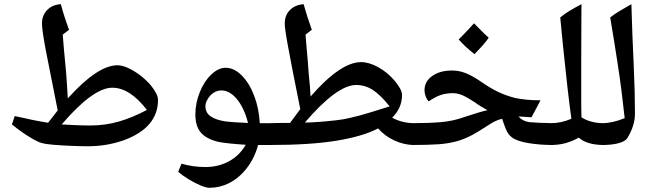

<svg xmlns="http://www.w3.org/2000/svg" viewBox="-20 -832 3105 915"><path d="M400 -135Q361 -135 316.5 -137Q272 -139 235 -142Q198 -145 181 -150Q166 -153 141 -167Q116 -181 88.5 -200Q61 -219 37 -239L50 -279Q98 -268 137.5 -260Q177 -252 209 -247Q221 -262 232.5 -276.5Q244 -291 255 -306Q219 -484 199.5 -586Q180 -688 180 -720Q180 -759 205 -784.5Q230 -810 270 -812Q285 -755 309 -690L279 -667Q282 -624 284.5 -598.5Q287 -573 288.5 -556.5Q290 -540 291.5 -524.5Q293 -509 295 -487.5Q297 -466 299 -430Q300 -414 301 -397.5Q302 -381 303 -363Q445 -521 540 -521Q562 -521 590.5 -508Q619 -495 647.5 -473.5Q676 -452 699 -425Q733 -383 733 -356Q733 -224 571 -164Q489 -135 400 -135ZM410 -234Q481 -234 545.5 -252.5Q610 -271 680 -308Q599 -414 515 -414Q424 -414 274 -239Q308 -237 342 -235.5Q376 -234 410 -234Z M978 63Q963 63 936.5 52Q910 41 881 23.5Q852 6 829 -13L845 -52Q899 -36 959 -36Q1021 -36 1071.5 -63.5Q1122 -91 1151 -142Q1106 -145 1073 -148.5Q1040 -152 1020 -156Q963 -170 937 -200.5Q911 -231 911 -287Q911 -340 932 -392.5Q953 -445 987 -477Q1021 -509 1055 -509Q1096 -509 1132.5 -472Q1169 -435 1192 -374Q1203 -345 1209.5 -312.5Q1216 -280 1218 -245H1274Q1282 -245 1282 -237V-149Q1282 -141 1274 -141H1210Q1193 -78 1156 -30.5Q1119 17 1071 41Q1027 63 978 63ZM1162 -246Q1144 -317 1109.5 -359Q1075 -401 1035 -401Q1015 -401 997.5 -389.5Q980 -378 970 -360Q959 -343 959 -325Q959 -295 984 -277.5Q1009 -260 1057 -253Q1072 -251 1097.5 -249.5Q1123 -248 1162 -246Z M1265 -141Q1257 -141 1257 -149V-237Q1257 -245 1265 -245Q1289 -246 1313.5 -246Q1338 -246 1362 -246Q1375 -263 1387 -279.5Q1399 -296 1411 -312Q1389 -420 1375 -493Q1361 -566 1352.5 -611.5Q1344 -657 1340.5 -682.5Q1337 -708 1337 -720Q1337 -759 1361.5 -784Q1386 -809 1427 -812Q1435 -783 1444 -754.5Q1453 -726 1466 -690L1436 -667Q1438 -640 1441 -606Q1444 -572 1447 -539Q1450 -506 1451 -483Q1455 -448 1457 -420.5Q1459 -393 1460 -372Q1603 -536 1701 -536Q1738 -536 1782 -512Q1826 -488 1861 -447Q1896 -405 1896 -379Q1896 -318 1849 -271Q1897 -245 1954 -245Q1962 -245 1962 -237V-149Q1962 -141 1954 -141Q1906 -141 1859.5 -162.5Q1813 -184 1782 -220Q1709 -182 1584 -161.5Q1459 -141 1265 -141ZM1433 -248Q1459 -248 1499 -251Q1539 -254 1579.5 -258.5Q1620 -263 1647 -270Q1670 -275 1694 -281.5Q1718 -288 1752 -298.5Q1786 -309 1837 -325Q1793 -380 1756.5 -403.5Q1720 -427 1677 -427Q1631 -427 1569 -381Q1507 -335 1433 -248Z M1945 -141Q1937 -141 1937 -149V-237Q1937 -245 1945 -245Q2025 -245 2082 -250Q2139 -255 2189 -273Q2267 -299 2303 -307Q2288 -315 2272.5 -324.5Q2257 -334 2242 -345Q2207 -368 2184 -378Q2161 -388 2138 -388Q2108 -388 2082.5 -380Q2057 -372 2023 -349Q2014 -358 2008.5 -373Q2003 -388 2003 -402Q2003 -444 2040 -470Q2077 -496 2134 -496Q2166 -496 2196.5 -484.5Q2227 -473 2266 -447Q2313 -414 2351 -395.5Q2389 -377 2435 -365Q2459 -360 2489 -357Q2519 -354 2556 -354L2513 -273Q2501 -274 2483 -275Q2465 -276 2451 -277Q2469 -255 2502 -250Q2544 -246 2614 -245Q2622 -245 2622 -237V-149Q2622 -141 2614 -141Q2553 -141 2498.5 -150Q2444 -159 2420 -177Q2401 -191 2391 -216Q2381 -241 2373 -266Q2345 -259 2321.5 -244.5Q2298 -230 2259 -205Q2210 -175 2166 -161.5Q2122 -148 2070 -144.5Q2018 -141 1945 -141ZM2241 -574Q2192 -613 2166 -644Q2189 -667 2207.5 -686.5Q2226 -706 2239 -721Q2252 -708 2269 -690.5Q2286 -673 2309 -652Q2286 -619 2241 -574Z M2605 -141Q2597 -141 2597 -149V-237Q2597 -245 2605 -245Q2631 -245 2655.5 -250.5Q2680 -256 2703 -266Q2694 -331 2684 -418Q2674 -505 2663 -614Q2660 -647 2656.5 -680.5Q2653 -714 2650 -749Q2673 -768 2698.5 -783Q2724 -798 2751 -812Q2751 -772 2750.5 -707.5Q2750 -643 2750 -563Q2750 -483 2750 -396Q2750 -355 2750 -326.5Q2750 -298 2751 -273Q2794 -245 2858 -245Q2867 -245 2867 -237V-149Q2867 -141 2858 -141Q2778 -141 2738 -176Q2710 -160 2677.5 -150.5Q2645 -141 2605 -141Z M2850 -141Q2841 -141 2841 -149V-237Q2841 -245 2850 -245Q2899 -245 2957 -269Q2953 -301 2949.5 -333Q2946 -365 2942 -397Q2930 -498 2888 -749Q2910 -766 2936 -781.5Q2962 -797 2989 -812Q2993 -666 3000 -522Q3003 -456 3004.5 -398Q3006 -340 3006 -291Q3006 -232 2969 -173Q2959 -158 2927.5 -149.5Q2896 -141 2850 -141Z"/></svg>

Font: Noto Naskh Arabic UI Semi
Style: Bold
Weight: 700
Designer: Monotype Design Team, David Williams, Mohamad Dakak and Nizar Qandah
Foundry: Monotype Imaging Inc.
Version: Version 2.014; ttfautohint (v1.8.4.7-5d5b)